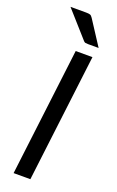

<svg xmlns="http://www.w3.org/2000/svg" viewBox="-176 -969 618 1012"><g transform="rotate(20 133.0 -463.0)"><path d="M31 0ZM143 0H49L136.5 -716.5H230.5ZM118.5 -926Q133.5 -926 141 -923.5Q148.5 -921 155.5 -910L244.5 -773H185.5Q175.5 -773 169.8 -774.2Q164 -775.5 158.5 -782.5L31 -926Z"/></g></svg>

Font: Lato
Style: Italic
Weight: 400
Italic angle: -7°
Designer: Lukasz Dziedzic
Foundry: tyPoland Lukasz Dziedzic
Version: Version 2.007; 2014-02-27